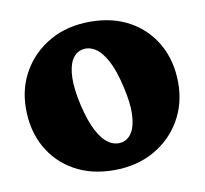

<svg xmlns="http://www.w3.org/2000/svg" viewBox="-59 -517 629 590"><g transform="rotate(-10 255.0 -222.0)"><path d="M257.7 -453.3Q328.5 -453.3 381.1 -423.6Q433.8 -393.9 463 -341.5Q492.2 -289.2 492.2 -220.6Q492.2 -156.8 462 -104.7Q431.8 -52.6 377.7 -21.9Q323.7 8.8 252 8.8Q181.6 8.8 128.7 -20.9Q75.9 -50.6 46.7 -103Q17.5 -155.4 17.5 -223.9Q17.5 -288.2 47.7 -340Q77.9 -391.9 131.9 -422.6Q186 -453.3 257.7 -453.3ZM291.1 -71.5Q311.1 -76.1 322.8 -96.3Q334.4 -116.5 335.6 -151.8Q336.7 -187.2 324.8 -237.8Q313 -290.4 296.2 -321.7Q279.3 -353 259.4 -365.4Q239.4 -377.7 218.6 -373Q198.6 -368.5 186.9 -348.3Q175.3 -328.1 174.3 -292.7Q173.4 -257.3 184.9 -206.7Q197.1 -154.5 213.8 -123Q230.5 -91.5 250.4 -79.2Q270.4 -66.9 291.1 -71.5Z"/></g></svg>

Font: Fraunces 144pt S100 Black
Style: Regular
Weight: 900
Version: Version 1.000